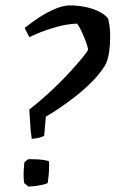

<svg xmlns="http://www.w3.org/2000/svg" viewBox="-20 -677 426 708"><path d="M97 -165 93 -197 88 -273Q136 -311 175 -348Q214 -385 242 -416Q270 -447 286.5 -467.5Q303 -488 305 -495Q302 -510 295 -528Q288 -546 280 -563Q272 -580 264 -590Q225 -588 189.5 -578Q154 -568 128 -557.5Q102 -547 88 -540L71 -574Q93 -592 122.5 -611.5Q152 -631 182.5 -644Q213 -657 238 -657Q263 -657 288.5 -652.5Q314 -648 337.5 -638Q361 -628 377 -611Q380 -607 383.5 -584Q387 -561 386 -532Q386 -509 382 -483Q378 -457 369 -439Q351 -408 321 -377.5Q291 -347 257 -320.5Q223 -294 193.5 -274.5Q164 -255 149 -247L143 -177Q137 -172 123.5 -169Q110 -166 97 -165ZM85 11Q81 8 77 4.5Q73 1 69 -2Q68 -8 67.5 -16.5Q67 -25 67 -35Q67 -45 68 -57Q69 -69 70 -79L84 -90Q107 -90 124 -89Q141 -88 160 -83Q161 -78 161 -72.5Q161 -67 161 -62Q161 -48 159.5 -32.5Q158 -17 156 -2Q148 2 133.5 5Q119 8 105 9.5Q91 11 85 11Z"/></svg>

Font: Labrada Medium
Style: Italic
Weight: 500
Italic angle: -7°
Designer: Mercedes Jáuregui
Foundry: Omnibus-Type Team
Version: Version 1.000